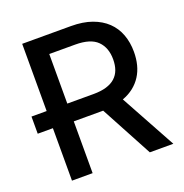

<svg xmlns="http://www.w3.org/2000/svg" viewBox="-130 -843 917 959"><g transform="rotate(-20 328.5 -363.5)"><path d="M10.3 -370H90.9V-727.3H350.1Q413.4 -727.3 460.6 -710.4Q507.8 -693.5 539.2 -663.4Q570.7 -633.2 586.3 -591.3Q601.9 -549.4 601.9 -499.3Q601.9 -462.7 593.8 -430.8Q585.6 -398.8 568.9 -372.7Q552.2 -346.6 527.2 -326.7Q502.1 -306.8 468.4 -294.4L629.6 0H504.6L356.9 -275.2H200.6V0H90.9V-278.8H10.3ZM200.6 -369.7H339.8Q380 -369.7 408.7 -378.4Q437.5 -387.1 455.8 -403.8Q474.1 -420.5 482.8 -444.4Q491.5 -468.4 491.5 -499.3Q491.5 -561.4 455.6 -597.3Q419.7 -633.2 338.4 -633.2H200.6Z"/></g></svg>

Font: Inter P Medium
Style: Regular
Weight: 500
Designer: Rasmus Andersson
Foundry: rsms
Version: Version 3.018;git-588b23468